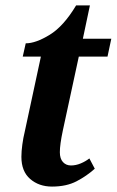

<svg xmlns="http://www.w3.org/2000/svg" viewBox="-20 -679 431 709"><path d="M172 10Q124 10 91.5 -18Q59 -46 59 -100Q59 -120 62.5 -145.5Q66 -171 71 -191L131 -470H64L75 -519Q112 -519 163.5 -550.5Q215 -582 261 -659H312L286 -536H391L377 -470H271L212 -197Q201 -145 201 -117Q201 -93 212.5 -80.5Q224 -68 242 -68Q260 -68 278 -75.5Q296 -83 310 -94L330 -56Q300 -29 262.5 -9.5Q225 10 172 10Z"/></svg>

Font: Noto Serif Condensed
Style: Bold Italic
Weight: 700
Width: 3
Italic angle: -12°
Designer: Monotype Design Team
Foundry: Monotype Imaging Inc.
Version: Version 2.014